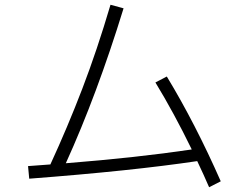

<svg xmlns="http://www.w3.org/2000/svg" viewBox="-20 -795 1040 808"><path d="M860 -7Q839 -56 810 -117Q535 -76 103 -43L98 -96Q160 -100 192 -103Q264 -259 326.5 -422Q389 -585 445 -775L500 -760Q388 -396 257 -108Q558 -132 787 -166Q712 -320 634 -448L682 -473Q802 -275 909 -32Z"/></svg>

Font: IBM Plex Sans JP Light
Style: Regular
Weight: 300
Designer: Mike Abbink; Paul van der Laan; Pieter van Rosmalen; Wujin Sim; Yejin Wi; Jinhee Kim; Boomi Park; Yona Kim; Kichan Ma
Foundry: Sandoll Inc.
Version: Version 1.002